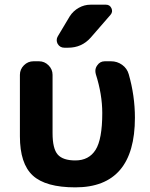

<svg xmlns="http://www.w3.org/2000/svg" viewBox="-20 -806 637 815"><path d="M429.7 -786.1Q446.3 -786.1 453.1 -771Q460 -755.9 449.2 -743.2L365.2 -646.5Q327.1 -603.5 269.5 -603.5H252.9Q234.4 -603.5 224.6 -620.1Q220.7 -627.9 220.7 -635.7Q220.7 -644.5 225.6 -652.3L276.4 -737.3Q291 -759.8 314.5 -772.9Q337.9 -786.1 364.3 -786.1ZM552.7 -306.6Q552.7 -10.7 299.8 -10.7Q173.8 -10.7 119.1 -61Q64.5 -111.3 64.5 -227.5V-488.3Q64.5 -511.7 81.5 -528.8Q98.6 -545.9 122.1 -545.9H145.5Q168.9 -545.9 186 -528.8Q203.1 -511.7 203.1 -488.3V-241.2Q203.1 -174.8 225.1 -149.9Q247.1 -125 299.8 -125Q357.4 -125 385.7 -169.9Q414.1 -214.8 414.1 -326.2Q414.1 -405.3 386.7 -491.2Q384.8 -499 384.8 -504.9Q384.8 -517.6 392.6 -528.3Q404.3 -545.9 424.8 -545.9H451.2Q477.5 -545.9 498.5 -530.8Q519.5 -515.6 526.4 -491.2Q552.7 -399.4 552.7 -306.6Z"/></svg>

Font: Gen Jyuu Gothic P Bold
Style: Bold
Weight: 700
Designer: [Source Han Sans]
Ryoko NISHIZUKA  (kana & ideographs); Paul D. Hunt (Latin, Greek & Cyrillic); Wenlong ZHANG  (bopomofo
Version: Version 1.002.20150607